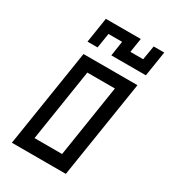

<svg xmlns="http://www.w3.org/2000/svg" viewBox="-188 -860 845 954"><g transform="rotate(30 235.0 -383.5)"><path d="M181.6 -708H259.8L247.1 -623H445.3L467.8 -766.6H407.2L393.6 -685.5H320.3L333 -766.6H132.8L110.4 -623H168ZM122.1 -76.2H280.3L344.7 -489.3H186.5ZM36.1 0 124 -559.6H433.6L345.7 0Z"/></g></svg>

Font: Geo
Style: Oblique
Weight: 500
Italic angle: -11°
Version: Version 001.2